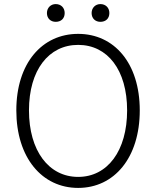

<svg xmlns="http://www.w3.org/2000/svg" viewBox="-20 -908 766 941"><path d="M363 13C540 13 665 -135 665 -367C665 -598 540 -742 363 -742C186 -742 60 -598 60 -367C60 -135 186 13 363 13ZM363 -41C219 -41 122 -169 122 -367C122 -565 219 -688 363 -688C507 -688 603 -565 603 -367C603 -169 507 -41 363 -41ZM253 -801C279 -801 297 -817 297 -844C297 -870 279 -888 253 -888C229 -888 210 -870 210 -844C210 -817 229 -801 253 -801ZM472 -801C498 -801 516 -817 516 -844C516 -870 498 -888 472 -888C448 -888 429 -870 429 -844C429 -817 448 -801 472 -801Z"/></svg>

Font: Noto Sans KR Light
Style: Regular
Weight: 300
Designer: Ryoko NISHIZUKA 西塚涼子 (kana, bopomofo & ideographs); Paul D. Hunt (Latin, Greek & Cyrillic); Sandoll Communications 산돌커뮤니
Foundry: Adobe
Version: Version 2.004;hotconv 1.0.118;makeotfexe 2.5.65603